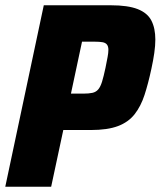

<svg xmlns="http://www.w3.org/2000/svg" viewBox="-21 -708 609 728"><path d="M-1 0 145 -688H399Q464 -688 501 -673.5Q538 -659 553 -630Q568 -601 568 -558Q568 -535 564 -507Q560 -479 553 -447Q541 -391 527 -348Q513 -305 489.5 -275Q466 -245 426.5 -230Q387 -215 323 -215H219L173 0ZM248 -353H295Q316 -353 329.5 -356Q343 -359 351.5 -369Q360 -379 366 -398.5Q372 -418 379 -451Q384 -476 387 -492Q390 -508 390 -519Q390 -532 384.5 -539Q379 -546 367.5 -548Q356 -550 337 -550H290Z"/></svg>

Font: Saira SemiCondensed ExtraBold
Style: Italic
Weight: 800
Width: 4
Italic angle: -12°
Designer: Hector Gatti with collaboration of the Omnibus-Type team
Foundry: Omnibus-Type
Version: Version 1.101